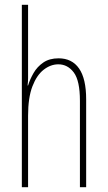

<svg xmlns="http://www.w3.org/2000/svg" viewBox="-20 -780 448 800"><path d="M97 -492Q97 -469 97 -455Q97 -441 95 -424H97Q105 -450 120 -476Q135 -502 160.5 -519.5Q186 -537 224 -537Q280 -537 309.5 -494.5Q339 -452 339 -366V0H313V-360Q313 -444 287.5 -478Q262 -512 223 -512Q191 -512 162 -489.5Q133 -467 115 -420Q97 -373 97 -298V0H71V-760H97Z"/></svg>

Font: Noto Sans ExtraCondensed Thin
Style: Regular
Weight: 100
Width: 2
Designer: Monotype Design Team
Foundry: Monotype Imaging Inc.
Version: Version 2.013; ttfautohint (v1.8.4.7-5d5b)